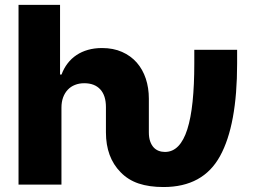

<svg xmlns="http://www.w3.org/2000/svg" viewBox="-20 -747 1035 777"><path d="M223 -727.3V-445.3H229Q238.3 -470.5 253.6 -490.4Q268.8 -510.3 289.6 -524.1Q310.4 -538 336.3 -545.3Q362.2 -552.6 392.8 -552.6Q438.6 -552.6 473.9 -536.9Q509.2 -521.3 533.4 -493.8Q557.5 -466.3 570 -428.8Q582.4 -391.3 582.4 -347.7V-211.3Q582.4 -190.7 587.5 -175.6Q592.7 -160.5 601.4 -150.9Q610.1 -141.3 622 -136.7Q633.9 -132.1 647.4 -132.1Q678.6 -132.1 701.2 -155.4Q723.7 -178.6 738.1 -223.9Q752.5 -269.2 759.4 -335.9Q766.3 -402.7 766.3 -489.7V-545.5H939.6V-489.7Q939.6 -241.1 870.7 -115.8Q802.2 9.9 641.7 9.9Q583.8 9.9 541 -4.4Q498.2 -18.8 468 -50.1Q408.7 -110.4 408.7 -211.3V-313.6Q408.7 -360.4 385.8 -385.3Q362.9 -410.2 321 -410.2Q300.4 -410.2 283.4 -403.4Q266.3 -396.7 254.3 -383.9Q242.2 -371.1 235.4 -352.8Q228.7 -334.5 228.7 -311.1V0H55V-727.3Z"/></svg>

Font: Inter P Extra Bold
Style: Regular
Weight: 800
Designer: Rasmus Andersson
Foundry: rsms
Version: Version 3.018;git-588b23468